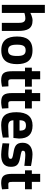

<svg xmlns="http://www.w3.org/2000/svg" viewBox="1196 -1952 768 3199"><g transform="rotate(90 1579.5 -353.0)"><path d="M196 -376C196 -376 243 -392 287 -392C352 -392 362 -343 362 -268V0H496V-271C496 -424 460 -512 320 -512C265 -512 196 -476 196 -476V-717H62V0H196Z M819 -104C745 -104 725 -156 725 -253C725 -350 745 -397 819 -397C893 -397 913 -350 913 -253C913 -156 893 -104 819 -104ZM819 -511C645 -511 589 -407 589 -253C589 -99 645 9 819 9C993 9 1049 -99 1049 -253C1049 -407 993 -511 819 -511Z M1424 -500H1301V-639H1167V-500H1108V-386H1167V-178C1167 -34 1202 11 1323 11C1358 11 1425 -3 1425 -3L1419 -110C1419 -110 1371 -108 1343 -108C1301 -108 1301 -131 1301 -181V-386H1424Z M1788 -500H1665V-639H1531V-500H1472V-386H1531V-178C1531 -34 1566 11 1687 11C1722 11 1789 -3 1789 -3L1783 -110C1783 -110 1735 -108 1707 -108C1665 -108 1665 -131 1665 -181V-386H1788Z M1984 -295C1985 -371 2007 -402 2071 -402C2134 -402 2157 -376 2157 -295H1984ZM2086 -106C2014 -106 1986 -133 1985 -193H2279L2289 -286C2289 -437 2218 -512 2071 -512C1925 -512 1850 -421 1850 -243C1850 -63 1914 11 2065 11C2158 11 2273 -16 2273 -16L2271 -115C2271 -115 2168 -106 2086 -106Z M2746 -486C2746 -486 2624 -511 2552 -511C2447 -511 2359 -464 2359 -348C2359 -238 2416 -212 2524 -194C2616 -179 2627 -169 2627 -147C2627 -121 2610 -108 2546 -108C2495 -108 2371 -124 2371 -124L2367 -12C2367 -12 2485 11 2559 11C2684 11 2760 -33 2760 -150C2760 -251 2719 -285 2603 -306C2511 -323 2492 -328 2492 -351C2492 -378 2504 -391 2562 -391C2620 -391 2744 -375 2744 -375L2746 -486Z M3134 -500H3011V-639H2877V-500H2818V-386H2877V-178C2877 -34 2912 11 3033 11C3068 11 3135 -3 3135 -3L3129 -110C3129 -110 3081 -108 3053 -108C3011 -108 3011 -131 3011 -181V-386H3134Z"/></g></svg>

Font: RazerF5
Style: Bold
Weight: 700
Foundry: Razer Inc.
Version: Version 2